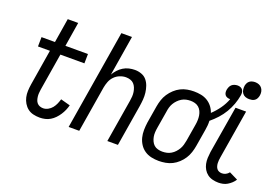

<svg xmlns="http://www.w3.org/2000/svg" viewBox="-102 -1028 1898 1329"><g transform="rotate(20 847.5 -363.5)"><path d="M264 8Q239 8 216 2.5Q193 -3 175.5 -16.5Q158 -30 146 -50Q134 -70 129 -92.5Q124 -115 125 -139Q126 -163 130 -188L173 -451H85L86 -520H185L214 -699H291L262 -520H428L427 -451H250L205 -177Q203 -163 202 -150Q201 -137 202.5 -124.5Q204 -112 207.5 -100.5Q211 -89 219 -79.5Q227 -70 239 -65.5Q251 -61 264 -61Q282 -61 299.5 -70.5Q317 -80 329 -95Q341 -110 348.5 -127.5Q356 -145 361 -162L431 -143Q426 -124 418 -105.5Q410 -87 398.5 -69.5Q387 -52 372.5 -37Q358 -22 340.5 -11.5Q323 -1 303 3.5Q283 8 264 8Z M475 0 596 -735H674L626 -441Q637 -460 652.5 -477Q668 -494 687.5 -506Q707 -518 729 -523Q751 -528 772 -528Q797 -528 820.5 -519.5Q844 -511 859 -493Q874 -475 882 -452Q890 -429 893 -404.5Q896 -380 894 -354.5Q892 -329 888 -304L838 0H760L812 -315Q815 -332 816 -348.5Q817 -365 814.5 -381Q812 -397 806 -412Q800 -427 789.5 -438Q779 -449 763.5 -454Q748 -459 731 -459Q709 -459 686.5 -450Q664 -441 647 -423.5Q630 -406 621.5 -384Q613 -362 609 -340L553 0Z M1141 8Q1112 8 1085 2Q1058 -4 1036 -19Q1014 -34 999.5 -56.5Q985 -79 978.5 -105Q972 -131 972.5 -159.5Q973 -188 977 -216L998 -342Q1002 -366 1010 -390.5Q1018 -415 1032.5 -437Q1047 -459 1067 -477.5Q1087 -496 1110 -507.5Q1133 -519 1158 -523.5Q1183 -528 1207 -528Q1234 -528 1259.5 -523Q1285 -518 1306.5 -505Q1328 -492 1343.5 -472Q1359 -452 1367 -428Q1397 -456 1421.5 -490.5Q1446 -525 1460 -563H1458Q1447 -563 1437.5 -566.5Q1428 -570 1422 -577.5Q1416 -585 1414.5 -595.5Q1413 -606 1415 -617Q1417 -627 1421.5 -637.5Q1426 -648 1434.5 -655.5Q1443 -663 1454.5 -666.5Q1466 -670 1477 -670Q1488 -670 1498 -666Q1508 -662 1514 -653.5Q1520 -645 1521 -634Q1522 -623 1520 -612Q1514 -578 1502 -545Q1490 -512 1471.5 -481Q1453 -450 1428.5 -423Q1404 -396 1376 -373Q1377 -356 1375.5 -338.5Q1374 -321 1371 -304L1350 -178Q1346 -154 1338 -129.5Q1330 -105 1316 -83Q1302 -61 1282 -42.5Q1262 -24 1239 -12.5Q1216 -1 1190.5 3.5Q1165 8 1141 8ZM1142 -61Q1158 -61 1174.5 -64.5Q1191 -68 1206 -77Q1221 -86 1233 -99Q1245 -112 1253.5 -126.5Q1262 -141 1266.5 -157Q1271 -173 1274 -189L1295 -315Q1298 -332 1298.5 -349.5Q1299 -367 1296.5 -383Q1294 -399 1287 -414Q1280 -429 1268 -439.5Q1256 -450 1240 -454.5Q1224 -459 1207 -459Q1191 -459 1174.5 -455.5Q1158 -452 1143 -443Q1128 -434 1115.5 -421Q1103 -408 1094.5 -393.5Q1086 -379 1081.5 -363Q1077 -347 1075 -331L1054 -205Q1051 -188 1050 -170.5Q1049 -153 1052 -137Q1055 -121 1062 -106Q1069 -91 1080.5 -80.5Q1092 -70 1108.5 -65.5Q1125 -61 1142 -61Z M1580 8Q1558 8 1536.5 2.5Q1515 -3 1498.5 -15.5Q1482 -28 1471.5 -46Q1461 -64 1456.5 -85Q1452 -106 1453 -128.5Q1454 -151 1457 -173L1515 -520H1593L1534 -162Q1532 -151 1531 -139.5Q1530 -128 1530.5 -117.5Q1531 -107 1534 -96.5Q1537 -86 1543 -78Q1549 -70 1559 -65.5Q1569 -61 1581 -61Q1595 -61 1608.5 -67.5Q1622 -74 1632 -87L1695 -56Q1686 -41 1673 -29Q1660 -17 1645 -8Q1630 1 1613 4.5Q1596 8 1580 8ZM1583 -608Q1568 -608 1554.5 -613Q1541 -618 1532.5 -629.5Q1524 -641 1522 -655.5Q1520 -670 1522 -685Q1524 -695 1529 -705Q1534 -715 1543 -721.5Q1552 -728 1562.5 -730.5Q1573 -733 1583 -733Q1598 -733 1611.5 -727.5Q1625 -722 1633.5 -710.5Q1642 -699 1644.5 -684.5Q1647 -670 1644 -655Q1642 -645 1637 -635Q1632 -625 1623 -618.5Q1614 -612 1603.5 -610Q1593 -608 1583 -608Z"/></g></svg>

Font: Iosevka QP
Style: Italic
Weight: 400
Italic angle: -9°
Designer: Belleve Invis
Foundry: Belleve Invis
Version: Version 20.0.0; ttfautohint (v1.8.4)